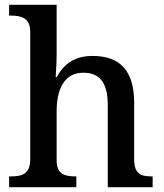

<svg xmlns="http://www.w3.org/2000/svg" viewBox="-20 -780 684 800"><path d="M18 0H298V-45H295C251 -45 216 -53 216 -112V-317C216 -410 249 -477 327 -477C402 -477 429 -427 429 -341V0H616V-45H613C568 -45 539 -54 539 -117V-352C539 -488 478 -547 365 -547C294 -547 246 -515 217 -459H212C212 -464 216 -514 216 -553V-760H18V-715H27C66 -715 106 -706 106 -649V-116C106 -54 70 -45 26 -45H18Z"/></svg>

Font: Noto Serif Georgian Medium
Style: Regular
Weight: 500
Designer: Monotype Design Team, Akaki Razmadze
Foundry: Google LLC
Version: Version 2.003